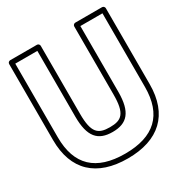

<svg xmlns="http://www.w3.org/2000/svg" viewBox="-280 -1482 1676 1747"><g transform="rotate(-30 558.0 -608.0)"><path d="M1016 -1213V-440C1016 -146.9 862.1 -3 558 -3C253.9 -3 100 -146.9 100 -440V-1213H332V-523C332 -309.2 405.6 -231 558 -231C710.4 -231 784 -309.2 784 -523V-1213ZM1066 -1238C1066 -1248.7 1056.1 -1263 1041 -1263H759C748.3 -1263 734 -1253.1 734 -1238V-523C734 -322.8 681.6 -281 558 -281C434.4 -281 382 -322.8 382 -523V-1238C382 -1248.7 372.1 -1263 357 -1263H75C64.3 -1263 50 -1253.1 50 -1238V-440C50 -121.1 232.1 47 558 47C883.9 47 1066 -121.1 1066 -440Z"/></g></svg>

Font: Poland Can Into
Style: BigWritingsOLn
Weight: 700
Foundry: Cannot Into Space Fonts
Version: Version 0.92